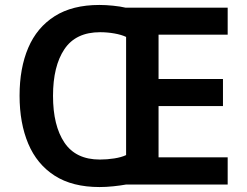

<svg xmlns="http://www.w3.org/2000/svg" viewBox="-20 -745 998 775"><path d="M381 -725Q407 -725 436.5 -722Q466 -719 487 -714H899V-605H620V-426H880V-317H620V-110H899V0H488Q466 4 437 7Q408 10 382 10Q272 10 200.5 -36Q129 -82 94 -165Q59 -248 59 -359Q59 -470 94 -552Q129 -634 200.5 -679.5Q272 -725 381 -725ZM384 -615Q286 -615 240 -546.5Q194 -478 194 -358Q194 -238 240 -169.5Q286 -101 383 -101Q412 -101 441 -105.5Q470 -110 489 -119V-596Q470 -605 441.5 -610Q413 -615 384 -615Z"/></svg>

Font: Noto Sans Lisu SemiBold
Style: Regular
Weight: 600
Designer: Monotype Design Team. David Williams.
Foundry: Monotype Imaging Inc.
Version: Version 2.102; ttfautohint (v1.8.4.7-5d5b)